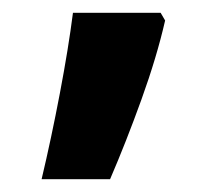

<svg xmlns="http://www.w3.org/2000/svg" viewBox="-20 -161 344 300"><path d="M231 -141 238 -129Q225 -72 201 -5.5Q177 61 152 119H45Q60 56 73.5 -15Q87 -86 94 -141Z"/></svg>

Font: Noto Sans Bengali
Style: Bold
Weight: 700
Designer: Jelle Bosma - Monotype Design Team
Foundry: Monotype Imaging Inc.
Version: Version 2.003; ttfautohint (v1.8.4.7-5d5b)